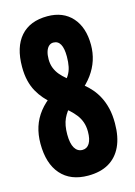

<svg xmlns="http://www.w3.org/2000/svg" viewBox="-111 -770 592 840"><g transform="rotate(-15 184.5 -350.0)"><path d="M177.6 -401.6Q197 -418.2 207.5 -435Q218 -451.8 222.2 -472Q226.4 -492.2 226.4 -517.6Q226.4 -555 216 -573.5Q205.6 -592 184.4 -592Q173 -592 164.3 -584.2Q155.6 -576.4 150.8 -561.7Q146 -547 146 -526.8Q146 -504 153.2 -486.2Q160.4 -468.4 172.3 -454.3Q184.2 -440.2 199.6 -427.5Q215 -414.8 232.6 -401.9Q250.2 -389 267.6 -375Q285 -361 300.4 -343Q315.8 -325 327.7 -302.1Q339.6 -279.2 346.8 -249.7Q354 -220.2 354 -181.6Q354 -119.6 334 -76.9Q314 -34.2 276 -12.1Q238 10 182.4 10Q102.8 10 59.4 -39.3Q16 -88.6 16 -178.8Q16 -219.6 27.1 -254.4Q38.2 -289.2 61.6 -319Q85 -348.8 120.4 -373L191.2 -312.4Q165.4 -286.4 152.5 -258.3Q139.6 -230.2 139.6 -187.8Q139.6 -146.6 152.1 -125.9Q164.6 -105.2 187.2 -105.2Q207.8 -105.2 219.1 -123.7Q230.4 -142.2 230.4 -176.4Q230.4 -200.4 223.7 -219.5Q217 -238.6 204.8 -254.3Q192.6 -270 177.2 -283.9Q161.8 -297.8 144.9 -311.3Q128 -324.8 110.9 -339.8Q93.8 -354.8 78.4 -372.4Q63 -390 50.8 -411.9Q38.6 -433.8 31.9 -461.5Q25.2 -489.2 25.2 -524.2Q25.2 -613.8 67.5 -661.9Q109.8 -710 189 -710Q260.2 -710 300.9 -664.5Q341.6 -619 341.6 -539.6Q341.6 -503.8 331 -470.9Q320.4 -438 298.6 -408Q276.8 -378 241.4 -349.6Z"/></g></svg>

Font: Georama ExtraCondensed Thin
Style: Regular
Weight: 100
Width: 2
Designer: Jean-Baptiste Levee
Foundry: Production Type
Version: Version 1.001